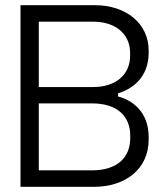

<svg xmlns="http://www.w3.org/2000/svg" viewBox="-20 -720 626 740"><path d="M59 0H343C462.5 0 553 -68 553 -182V-192C553 -290.5 487 -335.5 435 -348V-360.5C486 -375 553 -419 553 -517V-525C553 -629.5 466 -700 345.5 -700H59ZM335 -63.5H129.5V-321.5H335C431 -321.5 482 -273 482 -196.5V-188.5C482 -112 431 -63.5 335 -63.5ZM338.5 -384.5H129.5V-636.5H338.5C427 -636.5 481.5 -588 481.5 -515.5V-505.5C481.5 -432.5 427 -384.5 338.5 -384.5Z"/></svg>

Font: MCL Standard Light
Style: Regular
Weight: 300
Designer: Květoslav Bartoš
Foundry: Florian Karsten
Version: Version 1.001;Glyphs 3.2.3 (3260)